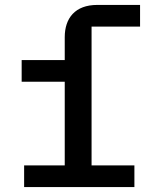

<svg xmlns="http://www.w3.org/2000/svg" viewBox="-20 -760 640 780"><path d="M78 0H526V-88H352V-652H549V-740H375C285 -740 243 -686 243 -609V-516H68V-428H243V-88H78Z"/></svg>

Font: IBM Plex Mono Medm
Style: Regular
Weight: 500
Monospace: yes
Designer: Mike Abbink, Paul van der Laan, Pieter van Rosmalen
Foundry: Bold Monday
Version: Version 2.004